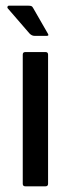

<svg xmlns="http://www.w3.org/2000/svg" viewBox="-20 -655 249 675"><path d="M149 -9Q149 0 140 0H69Q60 0 60 -9V-463Q60 -472 69 -472H140Q149 -472 149 -463ZM101 -529Q92 -529 84 -537L7 -626Q5 -629 6.5 -632Q8 -635 11 -635H80Q87 -635 90.5 -633.5Q94 -632 97 -626L147 -539Q154 -529 145 -529Z"/></svg>

Font: Glory Medium
Style: Regular
Weight: 500
Designer: Robert Leuschke
Foundry: Robert Leuschke
Version: Version 1.011